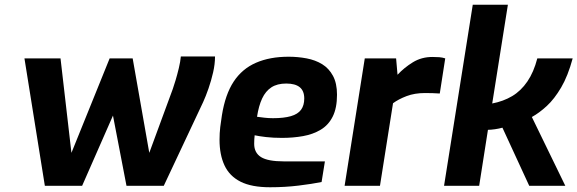

<svg xmlns="http://www.w3.org/2000/svg" viewBox="-20 -783 2433 809"><path d="M169 0 83 -537H235L281 -139L442 -537H539L609 -139L708 -408Q713 -422 720 -445.5Q727 -469 733.5 -496Q740 -523 742 -545H886Q886 -513 878 -478Q870 -443 858.5 -410Q847 -377 836 -353L670 0H513L456 -296L326 0Z M1118 6Q1040 6 993.5 -17.5Q947 -41 926 -86Q905 -131 905 -194Q905 -222 908 -247.5Q911 -273 915 -297Q929 -385 964.5 -439Q1000 -493 1058.5 -518.5Q1117 -544 1196 -544Q1235 -544 1272 -537Q1309 -530 1337.5 -512.5Q1366 -495 1383 -463.5Q1400 -432 1400 -384Q1400 -328 1382 -292Q1364 -256 1331.5 -236.5Q1299 -217 1257 -209.5Q1215 -202 1168 -202Q1131 -202 1101 -205.5Q1071 -209 1053 -213Q1052 -205 1051.5 -195.5Q1051 -186 1051 -177Q1051 -139 1080 -121Q1109 -103 1176 -103H1349L1335 -16Q1295 -8 1238 -1Q1181 6 1118 6ZM1130 -285Q1176 -285 1205.5 -293.5Q1235 -302 1248.5 -320.5Q1262 -339 1262 -368Q1262 -400 1243 -415.5Q1224 -431 1186 -431Q1148 -431 1123.5 -415Q1099 -399 1084.5 -368Q1070 -337 1063 -291Q1077 -289 1094.5 -287Q1112 -285 1130 -285Z M1432 0 1517 -537H1649L1655 -468Q1683 -498 1719.5 -520.5Q1756 -543 1802 -543Q1818 -543 1831 -542Q1844 -541 1856 -537L1833 -389Q1819 -390 1803 -390.5Q1787 -391 1771 -391Q1727 -391 1693 -378Q1659 -365 1636 -348L1581 0Z M1851 0 1972 -763H2120L2054 -347Q2101 -356 2138 -378Q2175 -400 2202 -439.5Q2229 -479 2244 -537H2393Q2373 -463 2344.5 -414.5Q2316 -366 2284 -336.5Q2252 -307 2221 -290L2362 0H2210L2097 -245Q2083 -241 2065.5 -238.5Q2048 -236 2036 -236L1999 0Z"/></svg>

Font: Exo Thin
Style: Bold Italic
Weight: 700
Italic angle: -9°
Version: Version 2.000